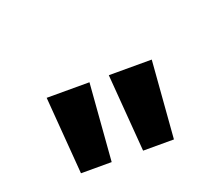

<svg xmlns="http://www.w3.org/2000/svg" viewBox="-79 -1109 656 597"><g transform="rotate(-20 249.0 -810.5)"><path d="M216.8 -867.7 196.8 -610.8H95.2L75.2 -867.7ZM422.9 -867.7 402.8 -610.8H300.8L280.8 -867.7ZM127.4 -750ZM131.8 -1009.8Z"/></g></svg>

Font: Noto Sans Oriya UI
Style: Bold
Weight: 700
Designer: Monotype Design Team
Foundry: Monotype Imaging Inc.
Version: Version 1.01